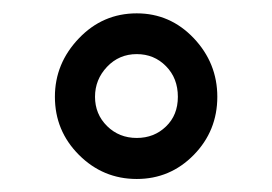

<svg xmlns="http://www.w3.org/2000/svg" viewBox="-20 -741 414 292"><path d="M63.5 -593.8Q63.5 -644.5 99.9 -682.6Q136.2 -720.7 188 -720.7Q238.8 -720.7 274.7 -682.9Q310.5 -645 310.5 -593.8Q310.5 -542 274.7 -505.4Q238.8 -468.8 188 -468.8Q136.7 -468.8 100.1 -505.4Q63.5 -542 63.5 -593.8ZM188 -531.2Q214.4 -531.2 232.4 -548.6Q250.5 -565.9 250.5 -593.8Q250.5 -622.1 232.4 -640.4Q214.4 -658.7 188 -658.7Q161.1 -658.7 142.8 -639.4Q124.5 -620.1 124.5 -593.8Q124.5 -567.4 142.8 -549.3Q161.1 -531.2 188 -531.2Z"/></svg>

Font: Roboto
Style: Regular
Weight: 400
Designer: Google
Version: Version 2.134; 2016; ttfautohint (v1.6)